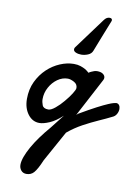

<svg xmlns="http://www.w3.org/2000/svg" viewBox="-100 -707 768 1062"><g transform="rotate(10 284.5 -175.5)"><path d="M124 290Q105 290 94 276.9Q83 263.7 83 245.1Q83 225.6 92.5 199.5Q102.1 173.3 118.7 143.6Q152.3 83.5 212.4 13.7L272.9 -63.5Q235.4 -28.8 201.7 -14.4Q168 0 145.5 0Q106.4 0 80.8 -34.2Q55.2 -68.4 55.2 -120.1Q55.2 -173.8 75.9 -217.3Q96.7 -260.7 129.4 -291.5Q161.6 -321.8 200.9 -338.4Q240.2 -355 277.8 -355Q299.3 -355 315.4 -349.6Q331.5 -344.2 342.8 -337.9Q349.1 -334 354.7 -329.8Q360.4 -325.7 365.2 -320.8Q373 -326.2 379.9 -329.1Q386.7 -332.5 395 -335.2Q403.3 -337.9 411.6 -337.9Q433.1 -337.9 444.8 -329.1Q456.5 -320.3 456.5 -308.1Q456.5 -301.8 453.1 -295.4L338.9 -79.1L348.1 -87.4Q405.8 -121.1 442.9 -140.4Q480 -159.7 502 -168.9Q519 -176.3 530.3 -179.4Q541.5 -182.6 545.4 -182.6Q556.6 -182.6 562.7 -174.1Q568.8 -165.5 568.8 -152.8Q568.8 -138.7 560.8 -124Q552.7 -109.4 536.1 -103Q507.3 -88.4 467 -70.6Q426.8 -52.7 383.1 -29.1Q339.4 -5.4 300.3 27.3L205.6 198.7Q183.1 252.4 165.5 272Q149.4 290 124 290ZM181.6 -82Q196.8 -82 219.7 -100.8Q242.7 -119.6 263.7 -145Q285.2 -170.4 299.8 -193.4Q314.5 -216.3 314.5 -226.1Q314.5 -247.6 294.2 -258.3Q273.9 -269 259.3 -269Q228.5 -269 201.4 -249.8Q174.3 -230.5 157.5 -199.5Q140.6 -168.5 140.6 -133.8Q140.6 -117.2 147.5 -99.6Q154.3 -82 181.6 -82ZM308.1 -412.6Q290.5 -412.6 277.3 -418.5Q264.2 -424.3 264.2 -435.1Q264.2 -440.4 267.1 -445.3L397.9 -622.6Q411.1 -640.6 427.7 -640.6Q442.4 -640.6 442.4 -629.4Q442.4 -625.5 440.9 -622.6L405.8 -534.2L371.1 -445.3Q364.7 -428.2 345.7 -420.4Q326.7 -412.6 308.1 -412.6Z"/></g></svg>

Font: Damion
Style: Regular
Weight: 400
Designer: Vernon Adams
Foundry: Vernon Adams
Version: Version 1.100; ttfautohint (v1.8.4.7-5d5b)